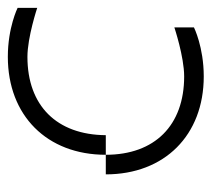

<svg xmlns="http://www.w3.org/2000/svg" viewBox="-45 -495 540 490"><g transform="rotate(-90 225.0 -250.0)"><path d="M75 -250H25C25 -100 125 0 275 0C350 0 400 -25 400 -25V-75C400 -75 325 -50 275 -50C150 -50 75 -125 75 -250ZM75 -250H125C126 -375 200 -450 325 -450C375 -450 450 -425 450 -425V-475C450 -475 400 -500 325 -500C175 -500 75 -400 75 -250Z"/></g></svg>

Font: LS-VG5000 Light Shifted
Style: Regular
Weight: 400
Designer: Justin Bihan, 2021
Foundry: Justin Bihan, 2021
Version: Version 1.000;Glyphs 3.1.2 (3151)